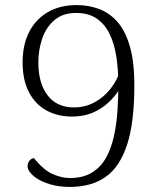

<svg xmlns="http://www.w3.org/2000/svg" viewBox="-20 -723 618 756"><path d="M255 13Q213 13 178.5 3Q144 -7 122 -22.5Q100 -38 91 -56Q87 -67 89.5 -77Q92 -87 99 -93.5Q106 -100 114 -100Q152 -53 187.5 -37.5Q223 -22 255 -22Q307 -22 342 -43.5Q377 -65 397.5 -102Q418 -139 428.5 -186.5Q439 -234 442.5 -286.5Q446 -339 446 -390Q446 -449 438 -500.5Q430 -552 411 -590.5Q392 -629 360 -650.5Q328 -672 280 -672Q227 -672 194 -643.5Q161 -615 146 -570.5Q131 -526 131 -478Q131 -395 167.5 -347.5Q204 -300 271 -300Q315 -300 352 -320Q389 -340 416 -374.5Q443 -409 455 -451L473 -421Q465 -396 448 -368.5Q431 -341 404.5 -317Q378 -293 343 -278.5Q308 -264 263 -264Q208 -264 164 -287.5Q120 -311 94.5 -359Q69 -407 69 -478Q69 -546 94.5 -596.5Q120 -647 168 -675Q216 -703 282 -703Q328 -703 369 -688Q410 -673 441.5 -638Q473 -603 491 -541.5Q509 -480 509 -387Q509 -241 480.5 -153.5Q452 -66 396 -26.5Q340 13 255 13Z"/></svg>

Font: Arima Thin Light
Style: Regular
Weight: 300
Version: Version 1.100